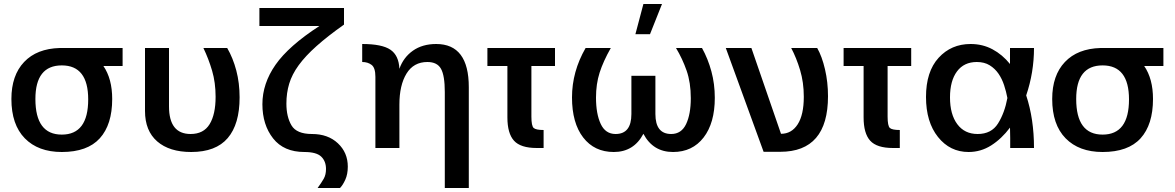

<svg xmlns="http://www.w3.org/2000/svg" viewBox="-20 -740 5873 960"><path d="M37 -245Q37 -363 100.5 -430Q164 -497 279 -500H593V-410H497Q541 -346 541 -245Q541 -117 479 -48.5Q417 20 289 20Q171 20 104 -48.5Q37 -117 37 -245ZM289 -67Q421 -67 421 -243Q421 -413 289 -413Q157 -413 157 -245Q157 -67 289 -67Z M825 -500V-208Q825 -70 933 -70Q998 -70 1028 -119Q1058 -168 1058 -256Q1058 -327 1040.5 -386.5Q1023 -446 997 -500H1116Q1145 -450 1161.5 -387.5Q1178 -325 1178 -253Q1178 -119 1118.5 -49.5Q1059 20 936 20Q827 20 766 -33Q705 -86 705 -185V-500Z M1568 200Q1587 174 1598.5 154Q1610 134 1610 105Q1610 66 1586 43Q1562 20 1502 20Q1399 20 1345.5 -48Q1292 -116 1292 -219Q1292 -322 1357.5 -416Q1423 -510 1577 -610H1277V-700H1700V-617Q1618 -559 1562.5 -509.5Q1507 -460 1473.5 -414Q1440 -368 1426 -321.5Q1412 -275 1412 -222Q1412 -156 1437.5 -113Q1463 -70 1540 -70Q1620 -70 1669.5 -23.5Q1719 23 1719 93Q1719 131 1706.5 158.5Q1694 186 1680 200Z M1857 -356Q1857 -401 1838 -415.5Q1819 -430 1791 -430V-520Q1890 -520 1932 -491.5Q1974 -463 1977 -396Q1997 -453 2044.5 -486.5Q2092 -520 2161 -520Q2324 -520 2324 -304V200H2204V-280Q2204 -362 2185 -396Q2166 -430 2117 -430Q2048 -430 2012.5 -372Q1977 -314 1977 -217V0H1857Z M2417 -500H2755V-410H2637V-157Q2637 -110 2648.5 -100Q2660 -90 2698 -90V0H2664Q2583 0 2550 -36.5Q2517 -73 2517 -153V-410H2417Z M3257 -361V-170Q3257 -70 3336 -70Q3387 -70 3410.5 -119.5Q3434 -169 3434 -249Q3434 -327 3413 -387Q3392 -447 3360 -500H3490Q3520 -446 3537 -383Q3554 -320 3554 -251Q3554 -125 3498 -52.5Q3442 20 3345 20Q3245 20 3197 -71Q3149 20 3049 20Q2952 20 2896 -52.5Q2840 -125 2840 -253Q2840 -382 2908 -500H3034Q2996 -433 2978 -376.5Q2960 -320 2960 -252Q2960 -171 2983.5 -120.5Q3007 -70 3058 -70Q3137 -70 3137 -170V-361ZM3197 -720H3290L3230 -569H3157Z M3798 19 3609 -500H3737L3885 -71Q3938 -71 3968.5 -118.5Q3999 -166 3999 -256Q3999 -328 3980.5 -389.5Q3962 -451 3936 -500H4066Q4090 -458 4105 -393.5Q4120 -329 4120 -259Q4120 19 3881 19Z M4198 -500H4536V-410H4418V-157Q4418 -110 4429.5 -100Q4441 -90 4479 -90V0H4445Q4364 0 4331 -36.5Q4298 -73 4298 -153V-410H4198Z M5031 0Q5031 -24 5031 -49.5Q5031 -75 5030 -102Q4988 -46 4936 -13Q4884 20 4823 20Q4730 20 4670 -55Q4610 -130 4610 -255Q4610 -382 4673 -451Q4736 -520 4833 -520Q4893 -520 4942.5 -493.5Q4992 -467 5030 -420V-500H5150Q5150 -378 5111 -263Q5150 -145 5150 0ZM4868 -70Q4937 -70 4970 -122.5Q5003 -175 5017 -250Q5011 -282 5000.5 -314Q4990 -346 4972.5 -371.5Q4955 -397 4928.5 -413.5Q4902 -430 4864 -430Q4800 -430 4765 -383Q4730 -336 4730 -253Q4730 -168 4766.5 -119Q4803 -70 4868 -70Z M5241 -245Q5241 -363 5304.5 -430Q5368 -497 5483 -500H5797V-410H5701Q5745 -346 5745 -245Q5745 -117 5683 -48.5Q5621 20 5493 20Q5375 20 5308 -48.5Q5241 -117 5241 -245ZM5493 -67Q5625 -67 5625 -243Q5625 -413 5493 -413Q5361 -413 5361 -245Q5361 -67 5493 -67Z"/></svg>

Font: Moderustic Med
Style: Regular
Weight: 500
Designer: Tural Alisoy
Foundry: TAFT Foundry
Version: Version 2.110